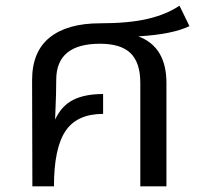

<svg xmlns="http://www.w3.org/2000/svg" viewBox="-20 -656 706 676"><path d="M566 -364V0H474V-364Q474 -435 440 -468.5Q406 -502 332 -502Q178 -502 178 -375Q178 -327 175 -262L174 -235Q197 -284 238 -304.5Q279 -325 343 -325V-255Q251 -255 210.5 -194.5Q170 -134 170 0H94L93 -374Q93 -474 155 -524Q217 -574 333 -574Q433 -574 499.5 -589.5Q566 -605 612 -636L647 -564Q587 -535 467 -528Q566 -491 566 -364Z"/></svg>

Font: FiraGOUPP
Style: Medium
Weight: 400
Designer: bBox Type
Foundry: bBox Type GmbH
Version: Version 1.001